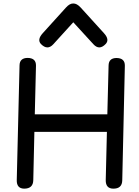

<svg xmlns="http://www.w3.org/2000/svg" viewBox="-20 -1076 808 1118"><path d="M406.7 -1055.7Q427.7 -1056.2 449.7 -1032.2L585.4 -882.8Q619.6 -845.2 595.2 -819.8Q558.1 -780.8 523.9 -818.4L406.7 -946.3L290.5 -818.4Q256.3 -780.8 218.3 -819.8Q194.8 -845.2 229 -882.8L364.3 -1032.2Q385.7 -1056.2 406.7 -1055.7ZM139.6 -738.8Q190.4 -738.8 189.5 -693.4L182.6 -410.2H605L612.3 -695.3Q613.3 -737.3 657.2 -738.3Q708 -738.3 707 -692.9L691.9 -26.9Q691.4 23.4 638.7 22.5Q594.7 21.5 595.7 -27.8Q599.1 -168 602.5 -308.1H180.2L173.8 -27.3Q172.9 22.9 120.1 22.5Q76.2 21.5 77.6 -27.8L93.8 -695.8Q94.7 -737.8 139.6 -738.8Z"/></svg>

Font: Comic Relief
Style: Regular
Weight: 400
Designer: Jeff Davis
Foundry: Loudifier
Version: Version 1.0